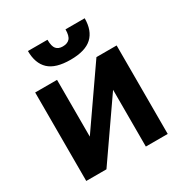

<svg xmlns="http://www.w3.org/2000/svg" viewBox="-170 -866 950 996"><g transform="rotate(-30 305.0 -367.5)"><path d="M61 0V-530H192V-190L428 -530H549V0H418V-340L182 0ZM306 -585Q217 -585 176.5 -623Q136 -661 136 -735H253Q253 -696 266 -680.5Q279 -665 305 -665Q333 -665 347 -680.5Q361 -696 361 -735H476Q476 -661 435 -623Q394 -585 306 -585Z"/></g></svg>

Font: Golos Text SemiBold
Style: Regular
Weight: 600
Designer: A.Korolkova, Vitaly Kuzmin
Foundry: ParaType Ltd
Version: Version 2.004